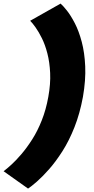

<svg xmlns="http://www.w3.org/2000/svg" viewBox="-34 -806 535 1095"><path d="M126 269.5Q144.5 257.5 176.2 229.8Q208 202 246 159Q284 116 322 56.5Q360 -3 390.8 -80.8Q421.5 -158.5 439 -253.5Q455.5 -349.5 452 -427.8Q448.5 -506 432.2 -567.2Q416 -628.5 393 -673Q370 -717.5 347.8 -745.5Q325.5 -773.5 311.5 -785.5L138 -687.5Q150.5 -675.5 168.5 -650.2Q186.5 -625 205 -587.8Q223.5 -550.5 236.2 -501.2Q249 -452 252 -390Q255 -328 241.5 -253.5Q228.5 -180.5 204.2 -119.5Q180 -58.5 149.5 -10.8Q119 37 88.2 73Q57.5 109 30.8 133.2Q4 157.5 -13.5 170.5Z"/></svg>

Font: Anybody Expanded ExtraBold
Style: Italic
Weight: 800
Width: 7
Italic angle: -10°
Version: Version 1.113;gftools[0.9.25]